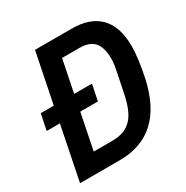

<svg xmlns="http://www.w3.org/2000/svg" viewBox="-160 -834 943 971"><g transform="rotate(-30 311.5 -349.0)"><path d="M96 -313H19L38 -406H114L173 -698H387Q495 -698 550.5 -640.5Q606 -583 606 -471Q606 -437 600.5 -393.5Q595 -350 584 -297Q521 0 265 0H33ZM279 -104Q318 -104 346 -114Q374 -124 395 -146Q416 -168 430 -203Q444 -238 454 -288L475 -392Q480 -415 482.5 -433.5Q485 -452 485 -466Q485 -531 458.5 -562.5Q432 -594 372 -594H271L233 -406H337L318 -313H215L173 -104Z"/></g></svg>

Font: IBM Plex Sans Cond SmBld
Style: Italic
Weight: 600
Width: 3
Italic angle: -11°
Designer: Mike Abbink, Paul van der Laan, Pieter van Rosmalen
Foundry: Bold Monday
Version: Version 1.3